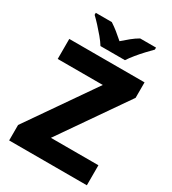

<svg xmlns="http://www.w3.org/2000/svg" viewBox="-220 -1047 1042 1162"><g transform="rotate(30 301.5 -465.5)"><path d="M575 0H32V-108L355 -574H40V-714H566V-606L243 -140H575ZM225 -771Q211 -794 188.5 -821Q166 -848 142.5 -873.5Q119 -899 100 -917V-931H212Q238 -914 261 -895.5Q284 -877 310 -854Q336 -877 360 -896.5Q384 -916 410 -931H521V-917Q504 -900 480 -874.5Q456 -849 433.5 -821.5Q411 -794 396 -771Z"/></g></svg>

Font: Noto Sans Thai Looped ExtraBold
Style: Regular
Weight: 800
Designer: Sasikarn Vongin, Ben Mitchell
Foundry: The Fontpad Ltd
Version: Version 1.001; ttfautohint (v1.8.4.7-5d5b)